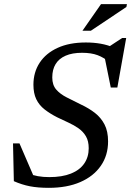

<svg xmlns="http://www.w3.org/2000/svg" viewBox="-20 -891 630 922"><path d="M508.5 -590Q479.5 -614.5 448.8 -626Q418 -637.5 374 -637.5Q327 -637.5 295 -623.5Q263 -609.5 247 -583.2Q231 -557 231 -519Q231 -483 249.8 -461.2Q268.5 -439.5 300 -423.5Q331.5 -407.5 369 -389Q406.5 -371.5 435.8 -348.8Q465 -326 482 -293.2Q499 -260.5 499 -212Q499 -145 464.2 -94.8Q429.5 -44.5 365.8 -16.8Q302 11 214.5 11Q162 11 123.5 3.5Q85 -4 46.5 -21L42.5 -202.5H73.5L150.5 -24L110 -60Q136.5 -49.5 161.8 -45Q187 -40.5 216.5 -40.5Q278.5 -40.5 320.8 -57.5Q363 -74.5 384.5 -105.8Q406 -137 406 -179Q406 -213.5 392.8 -236.2Q379.5 -259 357.5 -274.5Q335.5 -290 308.8 -302.2Q282 -314.5 255 -327.5Q219.5 -345.5 193.8 -365.8Q168 -386 154.2 -414.5Q140.5 -443 140.5 -484Q140.5 -544 170.5 -589.8Q200.5 -635.5 256.8 -661.2Q313 -687 392 -687Q430 -687 463 -681.2Q496 -675.5 531.5 -661L497.5 -663L566.5 -708.5H586L543.5 -470.5H512L478 -638ZM376 -743.5 465 -871H589.5L587 -857.5L416.5 -743.5Z"/></svg>

Font: Newsreader 16pt Medium
Style: Italic
Weight: 500
Italic angle: -17°
Designer: Hugues Gentile
Foundry: Production Type
Version: Version 1.003